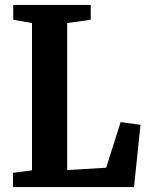

<svg xmlns="http://www.w3.org/2000/svg" viewBox="-20 -763 593 783"><path d="M33 0V-58L110.5 -68.5V-669L34 -682.5V-743H350V-682.5L254 -669V-69.5L413 -79L472 -265L553 -254L526.5 0Z"/></svg>

Font: Merriweather 24pt SemiCondensed
Style: Bold
Weight: 700
Width: 4
Designer: Eben Sorkin
Foundry: Eben Sorkin
Version: Version 2.100